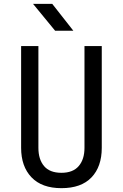

<svg xmlns="http://www.w3.org/2000/svg" viewBox="-20 -970 640 1000"><path d="M300 10Q198 10 144 -46.5Q90 -103 90 -200V-730H180V-200Q180 -140 209.5 -105Q239 -70 300 -70Q360 -70 390 -105Q420 -140 420 -200V-730H510V-200Q510 -102 456.5 -46Q403 10 300 10ZM267 -810 152 -950H252L362 -810Z"/></svg>

Font: JetBrainsMono Nerd Font Mono
Style: Regular
Weight: 400
Monospace: yes
Designer: Philipp Nurullin, Konstantin Bulenkov
Foundry: JetBrains
Version: Version 2.304; ttfautohint (v1.8.4.7-5d5b);Nerd Fonts 2.3.0